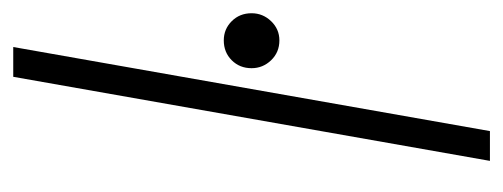

<svg xmlns="http://www.w3.org/2000/svg" viewBox="-255 -505 760 290"><g transform="rotate(-90 125.0 -360.0)"><path d="M27 0 154 -720H199L72 0ZM209 -318Q191 -318 179 -330.5Q167 -343 167 -360Q167 -378 179 -390Q191 -402 209 -402Q226 -402 238 -390Q250 -378 250 -360Q250 -343 238 -330.5Q226 -318 209 -318Z"/></g></svg>

Font: DM Sans 20pt ExtraLight
Style: Italic
Weight: 250
Italic angle: -10°
Version: Version 4.004;gftools[0.9.30]